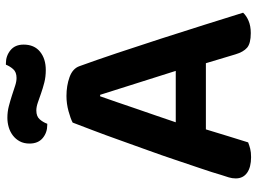

<svg xmlns="http://www.w3.org/2000/svg" viewBox="-130 -730 870 650"><g transform="rotate(-90 305.0 -405.0)"><path d="M416 -143H192Q181 -106 168.5 -66Q156 -26 148 0Q138 4 126.5 7Q115 10 98 10Q64 10 45 -3.5Q26 -17 26 -42Q26 -54 29.5 -65.5Q33 -77 38 -92Q46 -120 59.5 -159.5Q73 -199 88.5 -245.5Q104 -292 122 -341.5Q140 -391 156.5 -437.5Q173 -484 188.5 -524.5Q204 -565 215 -594Q228 -601 253.5 -608Q279 -615 305 -615Q340 -615 369 -604.5Q398 -594 406 -571Q426 -516 450 -444.5Q474 -373 498.5 -297Q523 -221 546 -148Q569 -75 587 -17Q577 -6 559.5 1.5Q542 9 518 9Q483 9 468.5 -3.5Q454 -16 446 -43ZM304 -501Q295 -476 284.5 -445Q274 -414 262.5 -380.5Q251 -347 239 -312.5Q227 -278 216 -245H390L309 -501ZM231 -815Q252 -815 271 -810Q290 -805 307 -799.5Q324 -794 339 -789Q354 -784 366 -784Q386 -784 396 -795.5Q406 -807 411 -820H416Q441 -820 460 -804.5Q479 -789 479 -760Q479 -724 455 -704.5Q431 -685 393 -685Q370 -685 350.5 -690Q331 -695 314 -701Q297 -707 282.5 -712Q268 -717 256 -717Q236 -717 226 -705.5Q216 -694 211 -680H207Q181 -680 162.5 -695.5Q144 -711 144 -740Q144 -759 151.5 -773Q159 -787 171.5 -796.5Q184 -806 199.5 -810.5Q215 -815 231 -815Z"/></g></svg>

Font: Baloo Bhai 2 SemiBold
Style: Regular
Weight: 600
Designer: Supriya Tembe, Noopur Datye and Ek Type
Foundry: Ek Type
Version: Version 1.640;PS 1.000;hotconv 16.6.51;makeotf.lib2.5.65220;